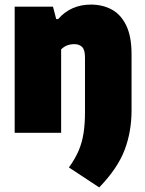

<svg xmlns="http://www.w3.org/2000/svg" viewBox="-20 -579 634 837"><path d="M412.5 238 280.5 151Q307.5 113.5 322.8 77.8Q338 42 344.2 1.8Q350.5 -38.5 350.5 -90V-328.5Q350.5 -362 338 -374.2Q325.5 -386.5 304.5 -386.5Q268.5 -386.5 246.5 -363.5V0H44V-550H211L225 -496H233.5Q289 -559 376.5 -559Q427 -559 467 -537.5Q507 -516 530.2 -468.2Q553.5 -420.5 553.5 -341.5V-98Q553.5 -4.5 522.8 75.8Q492 156 412.5 238Z"/></svg>

Font: Encode Sans SemiCondensed SemiCondensed Black
Style: Regular
Weight: 900
Width: 4
Designer: Multiple Designers
Foundry: Impallari Type
Version: Version 3.000; ttfautohint (v1.8.3) -l 8 -r 50 -G 200 -x 14 